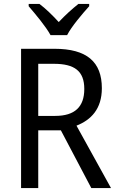

<svg xmlns="http://www.w3.org/2000/svg" viewBox="-20 -964 603 984"><path d="M239 -784H324C347 -829 402 -893 437 -932V-944H382C347 -916 316 -888 281 -851C249 -886 213 -921 182 -944H127V-932C163 -890 215 -828 239 -784ZM259 -714H88V0H176V-296H292L448 0H549L372 -320C446 -349 502 -405 502 -512C502 -647 425 -714 259 -714ZM256 -637C362 -637 412 -600 412 -508C412 -417 364 -370 263 -370H176V-637Z"/></svg>

Font: Noto Sans Gujarati UI SemiCondensed
Style: Regular
Weight: 400
Width: 4
Designer: Jelle Bosma - Monotype Design Team, Universal Thirst
Foundry: Monotype Imaging Inc.
Version: Version 2.106